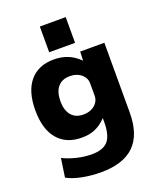

<svg xmlns="http://www.w3.org/2000/svg" viewBox="-172 -854 978 1178"><g transform="rotate(-20 316.5 -264.5)"><path d="M281 220Q216 220 157 208Q98 196 61 175L79 53Q116 72 167 84.5Q218 97 265 97Q340 97 372 60Q404 23 404 -65V-87H402Q368 -52 330.5 -36Q293 -20 244 -20Q142 -20 86.5 -86Q31 -152 31 -275Q31 -398 86.5 -464Q142 -530 244 -530Q293 -530 334 -513.5Q375 -497 409 -463H411L413 -520H571V-65Q571 79 499 149.5Q427 220 281 220ZM300 -150Q331 -150 354 -161Q377 -172 390.5 -191.5Q404 -211 404 -235V-315Q404 -340 390.5 -359Q377 -378 354 -389Q331 -400 300 -400Q250 -400 222.5 -367.5Q195 -335 195 -275Q195 -215 222.5 -182.5Q250 -150 300 -150ZM233 -581V-749H402V-581Z"/></g></svg>

Font: M PLUS 1 ExtraBold
Style: Regular
Weight: 800
Designer: Coji Morishita
Foundry: UNDERFOREST DESIGN
Version: Version 1.001